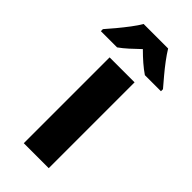

<svg xmlns="http://www.w3.org/2000/svg" viewBox="-290 -818 870 870"><g transform="rotate(45 145.5 -383.0)"><path d="M225 0H65V-550H225ZM224 -766Q238 -743 257.5 -717Q277 -691 298.5 -665.5Q320 -640 338 -619V-606H235Q213 -621 191 -640Q169 -659 145 -683Q120 -659 99 -640Q78 -621 57 -606H-47V-619Q-30 -638 -8 -664.5Q14 -691 34.5 -718Q55 -745 67 -766Z"/></g></svg>

Font: Noto Sans Khmer SemiCondensed ExtraBold
Style: Regular
Weight: 800
Width: 4
Designer: Danh Hong and the Monotype Design Team
Foundry: Monotype Imaging Inc.
Version: Version 2.004